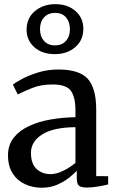

<svg xmlns="http://www.w3.org/2000/svg" viewBox="-20 -893 560 924"><path d="M18.5 -145.5Q18.5 -195.5 46 -230.2Q73.5 -265 119.8 -286.5Q166 -308 224 -318Q282 -328 343 -329V-361.5Q343 -426 321 -456.2Q299 -486.5 233.5 -486.5Q176.5 -486.5 133.5 -469Q90.5 -451.5 65.5 -438.5L42 -485.5Q53.5 -495.5 86 -513Q118.5 -530.5 164 -544.5Q209.5 -558.5 260.5 -558.5Q362 -558.5 402.5 -513.5Q443 -468.5 443 -365.5V-45.5L500.5 -45V-5.5Q484 -1 454 4.2Q424 9.5 398.5 9.5Q372 9.5 360.8 1.5Q349.5 -6.5 349.5 -35.5V-71.5Q337.5 -58 313.8 -38.8Q290 -19.5 256.2 -4.5Q222.5 10.5 181 10.5Q138 10.5 100.8 -6.5Q63.5 -23.5 41 -58.2Q18.5 -93 18.5 -145.5ZM223.5 -55Q251.5 -55 284.5 -71.2Q317.5 -87.5 343 -109V-281Q236 -280 182.5 -245.8Q129 -211.5 129 -157.5Q129 -104.5 156 -79.8Q183 -55 223.5 -55ZM244 -632.5Q182 -632.5 144.8 -666.2Q107.5 -700 108 -751.5Q108.5 -806.5 148.2 -839.8Q188 -873 246.5 -873Q306 -873 343.8 -839.5Q381.5 -806 381 -754Q381 -699.5 342 -666Q303 -632.5 244 -632.5ZM245 -674.5Q277.5 -674.5 297 -695.8Q316.5 -717 316.5 -752.5Q316.5 -787.5 297.8 -809.2Q279 -831 245 -831Q212 -831 192.2 -809.5Q172.5 -788 172.5 -753Q172.5 -718 191.8 -696.2Q211 -674.5 245 -674.5Z"/></svg>

Font: Merriweather Text
Style: Regular
Weight: 400
Designer: Eben Sorkin
Foundry: Eben Sorkin
Version: Version 2.100; ttfautohint (v1.7.19-72a1) -l 8 -r 50 -G 200 